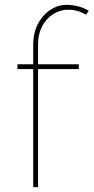

<svg xmlns="http://www.w3.org/2000/svg" viewBox="-20 -772 386 792"><path d="M117 -590Q117 -636 136.5 -673.5Q156 -711 189.5 -732.5Q223 -754 263 -752Q284 -751 305.5 -745Q327 -739 346 -728L335 -711Q319 -721 300.5 -726.5Q282 -732 263 -732Q228 -732 199 -713.5Q170 -695 153.5 -663Q137 -631 137 -590V0H117ZM52 -507H305V-487H52Z"/></svg>

Font: Alexandria Thin
Style: Regular
Weight: 250
Designer: Mohamed Gaber
Foundry: Kief Type Foundry
Version: Version 5.100